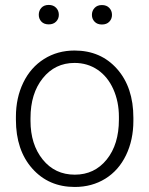

<svg xmlns="http://www.w3.org/2000/svg" viewBox="-20 -741 600 771"><path d="M43.9 -272Q43.9 -348.1 73.5 -409.2Q103 -470.2 157 -504.2Q210.9 -538.1 279.3 -538.1Q384.8 -538.1 450.2 -464.1Q515.6 -390.1 515.6 -268.1V-255.9Q515.6 -179.2 486.1 -117.9Q456.5 -56.6 402.8 -23.4Q349.1 9.8 280.3 9.8Q175.3 9.8 109.6 -64.2Q43.9 -138.2 43.9 -260.3ZM102.5 -255.9Q102.5 -161.1 151.6 -100.3Q200.7 -39.6 280.3 -39.6Q359.4 -39.6 408.4 -100.3Q457.5 -161.1 457.5 -260.7V-272Q457.5 -332.5 435.1 -382.8Q412.6 -433.1 372.1 -460.7Q331.5 -488.3 279.3 -488.3Q201.2 -488.3 151.9 -427Q102.5 -365.7 102.5 -266.6ZM135.7 -681.6Q135.7 -698.2 146.2 -709.7Q156.7 -721.2 175.8 -721.2Q194.3 -721.2 205.3 -709.7Q216.3 -698.2 216.3 -681.6Q216.3 -665.5 205.3 -654.3Q194.3 -643.1 175.8 -643.1Q156.7 -643.1 146.2 -654.3Q135.7 -665.5 135.7 -681.6ZM349.1 -681.2Q349.1 -697.8 359.9 -709.2Q370.6 -720.7 389.2 -720.7Q408.2 -720.7 418.9 -709.2Q429.7 -697.8 429.7 -681.2Q429.7 -665 418.9 -653.8Q408.2 -642.6 389.2 -642.6Q370.6 -642.6 359.9 -653.8Q349.1 -665 349.1 -681.2Z"/></svg>

Font: RobotoInd Light
Style: Regular
Weight: 300
Designer: Google
Version: Version 2.001151; 2014